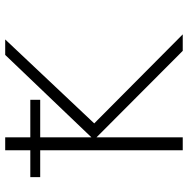

<svg xmlns="http://www.w3.org/2000/svg" viewBox="-12 -728 740 757"><g transform="rotate(-90 358.5 -350.0)"><path d="M38 -562H144V0H195V-340L536 0H601L250 -349L581 -700H520L195 -360V-562H343V-601H195V-700H144V-601H38Z"/></g></svg>

Font: Chess Sans Light
Style: Regular
Weight: 300
Designer: Wolf Bōese
Foundry: Wolf Bōese
Version: Version 7.223;Glyphs 3.3 (3306)